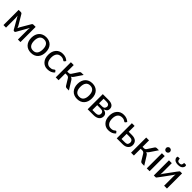

<svg xmlns="http://www.w3.org/2000/svg" viewBox="533 -2637 4550 4550"><g transform="rotate(45 2808.0 -362.0)"><path d="M154.3 -327.6V0H68.8V-508.8H145.5Q170.4 -508.8 182.1 -487.3L333.5 -232.4Q346.2 -207 355 -181.6Q363.8 -208 376.5 -232.4L525.9 -487.3Q537.1 -508.8 562 -508.8H638.7V0H553.2V-327.6Q553.2 -356.4 559.1 -394L387.7 -90.8Q378.9 -73.7 360.4 -73.7H350.1Q333 -73.7 322.3 -90.8L147.9 -395Q154.3 -353 154.3 -327.6Z M881.3 -116Q917.5 -66.9 991.2 -66.9Q1064.9 -66.9 1100.8 -116Q1136.7 -165 1136.7 -253.9Q1136.7 -342.8 1100.6 -392.1Q1064.5 -441.4 991.2 -441.4Q918 -441.4 881.6 -392.1Q845.2 -342.8 845.2 -253.9Q845.2 -165 881.3 -116ZM890.4 -497.3Q935.5 -515.6 991.5 -515.6Q1047.4 -515.6 1092.5 -497.3Q1137.7 -479 1169.2 -445.1Q1200.7 -411.1 1217.5 -362.8Q1234.4 -314.5 1234.4 -254.4Q1234.4 -194.3 1217.5 -146Q1200.7 -97.7 1169.2 -63.5Q1137.7 -29.3 1092.5 -11.2Q1047.4 6.8 991.5 6.8Q935.5 6.8 890.4 -11.2Q845.2 -29.3 813.5 -63.5Q781.7 -97.7 764.6 -146Q747.6 -194.3 747.6 -254.4Q747.6 -314.5 764.6 -362.8Q781.7 -411.1 813.5 -445.1Q845.2 -479 890.4 -497.3Z M1540 6.8Q1441.9 6.8 1378.7 -63.5Q1315.4 -133.8 1315.4 -252.4Q1315.4 -371.1 1378.7 -443.4Q1441.9 -515.6 1549.3 -515.6Q1656.7 -515.6 1724.1 -449.2L1698.7 -414.1Q1690.4 -402.3 1680.7 -402.3Q1670.9 -402.3 1642.8 -422.1Q1614.7 -441.9 1569.8 -441.9Q1488.3 -441.9 1450.4 -392.1Q1412.6 -342.3 1412.6 -254.4Q1412.6 -166.5 1450.9 -116.5Q1489.3 -66.4 1553.2 -66.4Q1616.7 -66.4 1646 -91.1Q1675.3 -115.7 1686 -115.7Q1696.8 -115.7 1703.1 -106.4L1730 -71.8Q1664.1 6.8 1540 6.8Z M2173.8 -507.3H2248.5L2118.7 -314.9Q2095.7 -277.3 2061.5 -266.1Q2105.5 -254.4 2131.3 -210L2262.2 0H2196.8Q2171.4 0 2157.5 -8.5Q2143.6 -17.1 2133.3 -33.2L2039.1 -188Q2015.1 -226.6 1969.7 -226.6H1916.5V0.5H1821.3V-507.3H1916.5V-290H1962.9Q2003.4 -290 2024.4 -323.7L2128.4 -481.4Q2144.5 -507.3 2173.8 -507.3Z M2428.2 -116Q2464.4 -66.9 2538.1 -66.9Q2611.8 -66.9 2647.7 -116Q2683.6 -165 2683.6 -253.9Q2683.6 -342.8 2647.5 -392.1Q2611.3 -441.4 2538.1 -441.4Q2464.8 -441.4 2428.5 -392.1Q2392.1 -342.8 2392.1 -253.9Q2392.1 -165 2428.2 -116ZM2437.3 -497.3Q2482.4 -515.6 2538.3 -515.6Q2594.2 -515.6 2639.4 -497.3Q2684.6 -479 2716.1 -445.1Q2747.6 -411.1 2764.4 -362.8Q2781.2 -314.5 2781.2 -254.4Q2781.2 -194.3 2764.4 -146Q2747.6 -97.7 2716.1 -63.5Q2684.6 -29.3 2639.4 -11.2Q2594.2 6.8 2538.3 6.8Q2482.4 6.8 2437.3 -11.2Q2392.1 -29.3 2360.4 -63.5Q2328.6 -97.7 2311.5 -146Q2294.4 -194.3 2294.4 -254.4Q2294.4 -314.5 2311.5 -362.8Q2328.6 -411.1 2360.4 -445.1Q2392.1 -479 2437.3 -497.3Z M2981.4 -289.6H3076.2Q3143.1 -289.6 3158.7 -321.8Q3174.3 -354 3174.3 -370.1Q3174.3 -402.3 3151.6 -423.1Q3128.9 -443.8 3076.2 -443.8H2981.4ZM3191.9 -150.4Q3191.9 -229 3088.4 -229H2981.4V-66.4H3087.9Q3136.2 -66.4 3164.1 -88.9Q3191.9 -111.3 3191.9 -150.4ZM2890.6 -507.3H3079.1Q3168 -507.3 3212.9 -474.1Q3257.8 -440.9 3257.8 -381.8Q3257.8 -322.8 3222.9 -298.6Q3188 -274.4 3158.7 -267.1Q3215.8 -257.3 3247.6 -227.1Q3279.3 -196.8 3279.3 -153.3Q3279.3 -76.2 3225.6 -38.1Q3171.9 0 3088.4 0H2890.6Z M3584 6.8Q3485.8 6.8 3422.6 -63.5Q3359.4 -133.8 3359.4 -252.4Q3359.4 -371.1 3422.6 -443.4Q3485.8 -515.6 3593.3 -515.6Q3700.7 -515.6 3768.1 -449.2L3742.7 -414.1Q3734.4 -402.3 3724.6 -402.3Q3714.8 -402.3 3686.8 -422.1Q3658.7 -441.9 3613.8 -441.9Q3532.2 -441.9 3494.4 -392.1Q3456.5 -342.3 3456.5 -254.4Q3456.5 -166.5 3494.9 -116.5Q3533.2 -66.4 3597.2 -66.4Q3660.6 -66.4 3689.9 -91.1Q3719.2 -115.7 3730 -115.7Q3740.7 -115.7 3747.1 -106.4L3773.9 -71.8Q3708 6.8 3584 6.8Z M3956.1 -241.7V-69.3H4062.5Q4137.2 -69.3 4150.9 -103.8Q4164.6 -138.2 4164.6 -156.2Q4164.6 -194.3 4139.4 -218Q4114.3 -241.7 4061 -241.7ZM3956.1 -507.3V-310.5H4061Q4158.7 -310.5 4203.9 -267.8Q4249 -225.1 4249 -156.2Q4249 -86.9 4199.5 -43.5Q4149.9 0 4062.5 0H3865.2V-507.3Z M4697.8 -507.3H4772.5L4642.6 -314.9Q4619.6 -277.3 4585.4 -266.1Q4629.4 -254.4 4655.3 -210L4786.1 0H4720.7Q4695.3 0 4681.4 -8.5Q4667.5 -17.1 4657.2 -33.2L4563 -188Q4539.1 -226.6 4493.7 -226.6H4440.4V0.5H4345.2V-507.3H4440.4V-290H4486.8Q4527.3 -290 4548.3 -323.7L4652.3 -481.4Q4668.5 -507.3 4697.8 -507.3Z M4979.5 -690.9Q4984.9 -678.7 4984.9 -665Q4984.9 -651.4 4979.5 -639.6Q4974.1 -627.9 4965.1 -618.9Q4956.1 -609.9 4943.6 -604.7Q4931.2 -599.6 4918 -599.6Q4904.8 -599.6 4893.1 -604.7Q4881.3 -609.9 4872.3 -618.9Q4863.3 -627.9 4858.2 -639.6Q4853 -651.4 4853 -672.1Q4853 -692.9 4872.3 -712.2Q4891.6 -731.4 4911.6 -731.4Q4931.6 -731.4 4943.8 -726.3Q4956.1 -721.2 4965.1 -712.2Q4974.1 -703.1 4979.5 -690.9ZM4966.3 -507.3V0H4871.6V-507.3Z M5108.4 0.5V-506.8H5203.6V-170.9Q5203.6 -153.3 5200.2 -126Q5211.9 -151.9 5226.1 -171.4Q5240.7 -190.4 5257.3 -213.4Q5273.9 -236.3 5295.4 -265.1Q5316.9 -293.9 5353.5 -344.2Q5390.1 -394.5 5425.8 -443.4Q5461.4 -492.2 5470.2 -499.5Q5479 -507.3 5490.2 -507.3H5547.4V0H5452.6V-335.9Q5452.6 -354.5 5456.1 -380.9Q5445.3 -356.9 5387.7 -279.3Q5330.1 -202.1 5262.7 -108.9Q5194.8 -15.1 5186 -7.3Q5177.2 0.5 5166 0.5ZM5461.9 -717.3Q5482.9 -717.8 5482.9 -682.6Q5482.9 -665 5472.2 -644.5Q5439.5 -580.1 5334 -580.1Q5228.5 -580.1 5195.8 -644Q5185.5 -664.1 5185.5 -682.1Q5185.5 -718.3 5206.1 -717.3H5261.7Q5261.2 -648.4 5299.3 -635.7Q5313 -630.9 5333.5 -631.3Q5374.5 -631.3 5390.6 -650.9Q5406.7 -670.4 5406.7 -717.3Z"/></g></svg>

Font: Lato-Medium
Style: Regular
Weight: 500
Designer: Lukasz Dziedzic
Foundry: tyPoland Lukasz Dziedzic
Version: Version 2.006; 2014-01-15